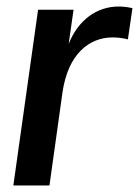

<svg xmlns="http://www.w3.org/2000/svg" viewBox="-20 -570 427 590"><path d="M21 0H132L172 -286C189 -404 254 -455 326 -455C341 -455 358 -453 373 -449L387 -545C373 -548 359 -550 345 -550C277 -550 220 -508 191 -435L206 -540H97Z"/></svg>

Font: Ronzino Medium
Style: Italic
Weight: 500
Italic angle: -7.99998°
Designer: Nunzio Mazzaferro
Foundry: Collletttivo
Version: Version 1.000;Glyphs 3.3 (3337)